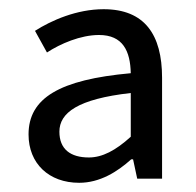

<svg xmlns="http://www.w3.org/2000/svg" viewBox="-20 -829 425 417"><path d="M152 -432C197 -432 235 -456 265 -483H269L278 -441H332V-660C332 -754 294 -809 205 -809C147 -809 92 -785 56 -762L82 -715C111 -734 155 -753 195 -753C247 -753 263 -718 264 -670C109 -656 42 -616 42 -537C42 -474 86 -432 152 -432ZM173 -487C133 -487 109 -505 109 -543C109 -584 149 -614 264 -627V-532C231 -502 202 -487 173 -487Z"/></svg>

Font: Noto Sans Mono CJK JP Regular
Style: Regular
Weight: 400
Designer: Ryoko NISHIZUKA (kana & ideographs); Paul D. Hunt (Latin, Greek & Cyrillic); Wenlong ZHANG (bopomofo); Sandoll Communica
Foundry: Adobe Systems Incorporated
Version: Version 1.004;PS 1.004;hotconv 1.0.82;makeotf.lib2.5.63406